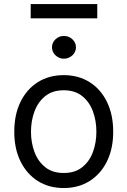

<svg xmlns="http://www.w3.org/2000/svg" viewBox="-20 -928 636 959"><path d="M298.3 11.2Q224.6 11.2 168.9 -23.9Q113.3 -59.1 82.3 -122.3Q51.3 -185.5 51.3 -270Q51.3 -355.5 82.3 -418.9Q113.3 -482.4 168.9 -517.6Q224.6 -552.7 298.3 -552.7Q372.1 -552.7 427.7 -517.6Q483.4 -482.4 514.4 -418.7Q545.4 -355 545.4 -270Q545.4 -185.5 514.4 -122.3Q483.4 -59.1 427.7 -23.9Q372.1 11.2 298.3 11.2ZM298.3 -64Q354.5 -64 390.6 -92.8Q426.8 -121.6 444.1 -168.5Q461.4 -215.3 461.4 -270Q461.4 -324.7 444.1 -371.8Q426.8 -418.9 390.6 -448Q354.5 -477.1 298.3 -477.1Q242.2 -477.1 206.1 -448Q169.9 -418.9 152.3 -371.8Q134.8 -324.7 134.8 -270Q134.8 -215.3 152.3 -168.5Q169.9 -121.6 206.1 -92.8Q242.2 -64 298.3 -64ZM465.8 -907.7V-836.4H133.3V-907.7ZM299.3 -634.8Q274.9 -634.8 257.3 -651.6Q239.7 -668.5 239.7 -691.9Q239.7 -715.3 257.3 -731.9Q274.9 -748.5 299.3 -748.5Q323.7 -748.5 341.6 -731.9Q359.4 -715.3 359.4 -691.9Q359.4 -668.5 341.6 -651.6Q323.7 -634.8 299.3 -634.8Z"/></svg>

Font: Sahel VF Regular
Style: Regular
Weight: 400
Foundry: Saber Rastikerdar (saber.rastikerdar@gmail.com)
Version: Version 3.4.0